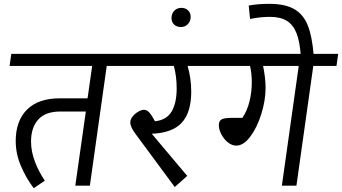

<svg xmlns="http://www.w3.org/2000/svg" viewBox="-20 -969 1785 1002"><path d="M658 -625H537L449 0H373L428 -387H295Q217 -387 179.5 -345Q142 -303 142 -231Q142 -179 162 -126Q182 -73 214 -26L156 13Q117 -38 89.5 -102Q62 -166 62 -233Q62 -338 121 -397Q180 -456 293 -456H437L461 -625H30L39 -688H667Z M1119 -625H959Q978 -560 978 -491Q978 -382 928.5 -328.5Q879 -275 772 -271L957 -51L892 7L688 -269Q660 -306 660 -330Q660 -346 672.5 -361.5Q685 -377 702 -386.5Q719 -396 731 -396Q747 -396 760 -381Q773 -366 789 -336Q850 -343 876 -387.5Q902 -432 902 -507Q902 -573 887 -625H617L626 -688H1128Z M875 -875Q875 -898 889.5 -913Q904 -928 927 -928Q948 -928 961.5 -915Q975 -902 975 -881Q975 -858 960.5 -843Q946 -828 924 -828Q902 -828 888.5 -841Q875 -854 875 -875Z M1736 -625H1615L1527 0H1451L1539 -625H1353Q1366 -561 1366 -511Q1366 -446 1344 -375Q1322 -304 1286.5 -256.5Q1251 -209 1213 -209Q1191 -209 1170 -225.5Q1149 -242 1135.5 -267.5Q1122 -293 1122 -316Q1122 -339 1137.5 -346.5Q1153 -354 1192 -354H1245Q1270 -391 1282 -439.5Q1294 -488 1294 -539Q1294 -585 1285 -625H1078L1086 -688H1745Z M1388 -881Q1338 -881 1285 -870L1278 -940Q1325 -949 1385 -949Q1468 -949 1515.5 -921.5Q1563 -894 1586 -837Q1609 -780 1617 -681L1550 -675Q1545 -751 1527.5 -795.5Q1510 -840 1476.5 -860.5Q1443 -881 1388 -881Z"/></svg>

Font: FiraGO Book
Style: Italic
Weight: 350
Italic angle: -8°
Designer: bBox Type GmbH
Foundry: bBox Type GmbH
Version: Version 1.001